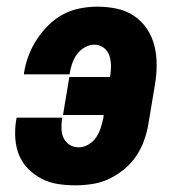

<svg xmlns="http://www.w3.org/2000/svg" viewBox="-20 -548 540 576"><path d="M206 8Q179 8 153.5 4Q128 0 105.5 -11.5Q83 -23 65 -41Q47 -59 37.5 -82Q28 -105 26 -131.5Q24 -158 28 -185L30 -195H167L166 -191Q164 -176 164.5 -161Q165 -146 171 -133.5Q177 -121 189 -113.5Q201 -106 216 -106Q231 -106 245.5 -114.5Q260 -123 268.5 -136Q277 -149 282 -164Q287 -179 290 -194L291 -203H169L188 -317H310Q313 -333 313 -349Q313 -365 308.5 -380Q304 -395 291.5 -404.5Q279 -414 263 -414Q248 -414 233.5 -405.5Q219 -397 210 -384Q201 -371 196 -356Q191 -341 189 -327V-325H52V-329Q56 -355 65.5 -380.5Q75 -406 90 -429Q105 -452 125 -472Q145 -492 169.5 -505Q194 -518 220.5 -523Q247 -528 273 -528Q302 -528 330.5 -522Q359 -516 382 -500.5Q405 -485 420.5 -462Q436 -439 443 -411.5Q450 -384 450 -354.5Q450 -325 445 -295L425 -175Q421 -151 412 -126Q403 -101 388 -79Q373 -57 351.5 -39.5Q330 -22 306.5 -11Q283 0 257 4Q231 8 206 8Z"/></svg>

Font: Iosevka Heavy
Style: Italic
Weight: 900
Italic angle: -9°
Monospace: yes
Designer: Belleve Invis
Foundry: Belleve Invis
Version: Version 32.5.0; ttfautohint (v1.8.4)